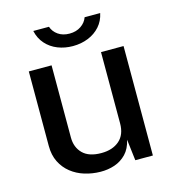

<svg xmlns="http://www.w3.org/2000/svg" viewBox="-105 -778 794 876"><g transform="rotate(-15 292.0 -340.0)"><path d="M262.5 10Q223.5 9.5 188 -1.5Q152.5 -12.5 124.8 -34.5Q97 -56.5 80.8 -89Q64.5 -121.5 64.5 -164.5V-517H172V-176Q172 -129.5 201 -100.5Q230 -71.5 288.5 -71.5Q341.5 -71.5 373.5 -99.2Q405.5 -127 405.5 -180.5V-517H512V0H429L417 -100Q408 -59.5 384.8 -35.2Q361.5 -11 329.8 -0.2Q298 10.5 262.5 10ZM289.5 -576.5Q251.5 -576.5 218.5 -589.5Q185.5 -602.5 162.8 -628Q140 -653.5 132 -690H206Q214 -666 235.8 -650.8Q257.5 -635.5 289.5 -635.5Q321 -635.5 343.5 -650.8Q366 -666 374.5 -690H448Q440.5 -654 418 -628.8Q395.5 -603.5 362.2 -590Q329 -576.5 289.5 -576.5Z"/></g></svg>

Font: Public Sans Thin Medium
Style: Regular
Weight: 500
Version: Version 2.001